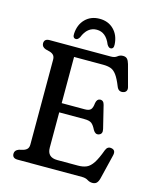

<svg xmlns="http://www.w3.org/2000/svg" viewBox="-131 -979 881 1086"><g transform="rotate(15 309.0 -436.0)"><path d="M42 -673Q42 -700 73.5 -700H432.5Q454.5 -700 467.5 -710.8Q480.5 -721.5 498 -721.5Q514 -721.5 522.5 -712.5Q531 -703.5 536.5 -684L570.5 -557.5Q574 -543.5 568 -534.5Q562 -525.5 550 -523.5Q538.5 -521 528.8 -526Q519 -531 513 -546.5Q496 -589 480.5 -610Q465 -631 446.5 -637.5Q428 -644 401.5 -644H231.5V-373.5H367Q391.5 -373.5 401.2 -384Q411 -394.5 413.5 -422Q418 -447.5 436 -449Q457 -450.5 463 -425.5L495.5 -293Q502.5 -264 480 -257Q460.5 -250.5 447 -273.5Q434 -300 421 -309.8Q408 -319.5 379.5 -319.5H231.5V-113Q231.5 -56 290.5 -56H412Q441 -56 461.5 -65Q482 -74 499.5 -100.5Q517 -127 536 -179Q546 -205 570 -200Q597 -195 588.5 -162L554 -20Q549 -0.5 540.2 8.5Q531.5 17.5 515.5 17.5Q499.5 17.5 485.8 8.8Q472 0 451.5 0H73.5Q42 0 42 -27Q42 -47.5 65.5 -56L91 -62.5Q105.5 -67 113.2 -76Q121 -85 121 -102V-598Q121 -615 113.2 -624Q105.5 -633 91 -637.5L65.5 -644Q42 -652.5 42 -673ZM316.5 -826Q262 -826 236 -761Q226.5 -744.5 215.5 -744.5Q195.5 -744.5 197.5 -771.5Q200.5 -825 233 -857.5Q265.5 -890 316.5 -890Q367 -890 399.5 -857.5Q432 -825 435 -771.5Q437 -744.5 417 -744.5Q406.5 -744.5 396.5 -761Q370.5 -826 316.5 -826Z"/></g></svg>

Font: Fraunces 72pt SuperSoft
Style: Regular
Weight: 400
Version: Version 1.000;[b76b70a41]